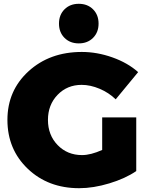

<svg xmlns="http://www.w3.org/2000/svg" viewBox="-20 -980 780 1009"><path d="M469 -781Q440 -752 394 -752Q348 -752 319 -781Q290 -810 290 -856Q290 -902 319 -931Q348 -960 394 -960Q440 -960 469 -931Q498 -902 498 -856Q498 -810 469 -781ZM517 -363H696V-81Q639 -42 555 -16.5Q471 9 396 9Q233 9 126 -93Q19 -195 19 -350Q19 -504 130 -605.5Q241 -707 410 -707Q490 -707 570.5 -678.5Q651 -650 706 -601L588 -458Q552 -493 503.5 -513.5Q455 -534 409 -534Q333 -534 282.5 -481.5Q232 -429 232 -350Q232 -270 283 -217.5Q334 -165 411 -165Q457 -165 517 -192Z"/></svg>

Font: Montserrat Extra Bold
Style: Regular
Weight: 800
Designer: Julieta Ulanovsky
Foundry: Julieta Ulanovsky
Version: Version 3.001;PS 003.001;hotconv 1.0.70;makeotf.lib2.5.58329